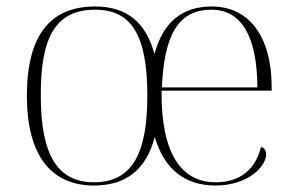

<svg xmlns="http://www.w3.org/2000/svg" viewBox="-20 -563 912 593"><path d="M270 10C367 10 431 -37 458 -140C487 -40 552 10 645 10C749 10 802 -51 802 -86C802 -96 798 -106 786 -109C769 -40 722 0 646 0C542 0 477 -86 479 -283H819V-294C819 -452 748 -543 634 -543C544 -543 484 -496 457 -396C430 -498 367 -543 274 -543C135 -543 63 -454 63 -267C63 -79 141 10 270 10ZM270 0C155 0 106 -89 106 -267C105 -452 154 -533 274 -533C386 -533 435 -455 435 -267C435 -95 392 0 270 0ZM775 -293H480C487 -451 528 -533 633 -533C727 -533 774 -449 775 -293Z"/></svg>

Font: Noto Serif Display ExtraLight
Style: Regular
Weight: 200
Designer: Monotype Design Team
Foundry: Monotype Imaging Inc.
Version: Version 2.009